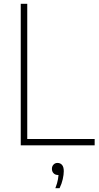

<svg xmlns="http://www.w3.org/2000/svg" viewBox="-20 -760 520 1004"><path d="M88.5 0V-740H122.5V-33H475V0ZM269.5 224Q280 197 283.2 177Q286.5 157 286.5 139L288.5 155H282.5Q269 155 260.2 146Q251.5 137 251.5 123Q251.5 109.5 259.8 100.8Q268 92 280.5 92Q295.5 92 304.5 102.5Q313.5 113 313.5 135Q313.5 153 308.2 176.8Q303 200.5 291.5 224Z"/></svg>

Font: Encode Sans SC SemiCondensed Thin
Style: Regular
Weight: 250
Width: 4
Designer: Multiple Designers
Foundry: Impallari Type
Version: Version 3.002